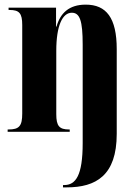

<svg xmlns="http://www.w3.org/2000/svg" viewBox="-20 -569 603 829"><path d="M252 240H268C394 240 484 189 484 9V-357C484 -492 439 -549 350 -549C278 -549 240 -512 224 -454H222V-536H17V-526H21C63 -526 76 -512 76 -461V-79C76 -25 63 -10 17 -10H13V0H281V-10H278C236 -10 223 -25 223 -76V-350C223 -459 250 -514 290 -514C325 -514 337 -479 337 -376V49C337 189 307 230 257 230H252Z"/></svg>

Font: Noto Serif Display ExtraCondensed ExtraBold
Style: Regular
Weight: 800
Width: 2
Designer: Monotype Design Team
Foundry: Monotype Imaging Inc.
Version: Version 2.009